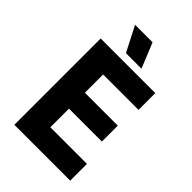

<svg xmlns="http://www.w3.org/2000/svg" viewBox="-259 -998 1101 1101"><g transform="rotate(45 291.0 -447.5)"><path d="M239 -743H365L303 -895H161ZM77 0H530V-136H233V-287H500V-416H233V-564H520V-700H77Z"/></g></svg>

Font: Fixel Display Bold
Style: Bold
Weight: 700
Designer: AlfaBravo + MacPaw
Foundry: Kyrylo Tkachov, Marchela Mozhyna, Serhii Makarenko, Maria Weinstein, Zakhar Kryvoshyya
Version: Version 1.211